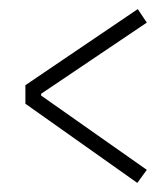

<svg xmlns="http://www.w3.org/2000/svg" viewBox="-20 -441 361 424"><path d="M304.2 -65.9 283.2 -37.1 36.1 -211.9V-252.9L284.2 -420.9L304.2 -391.1L70.8 -233.9V-230Z"/></svg>

Font: RawengulkPcs
Style: Regular
Weight: 400
Version: Version 0.92